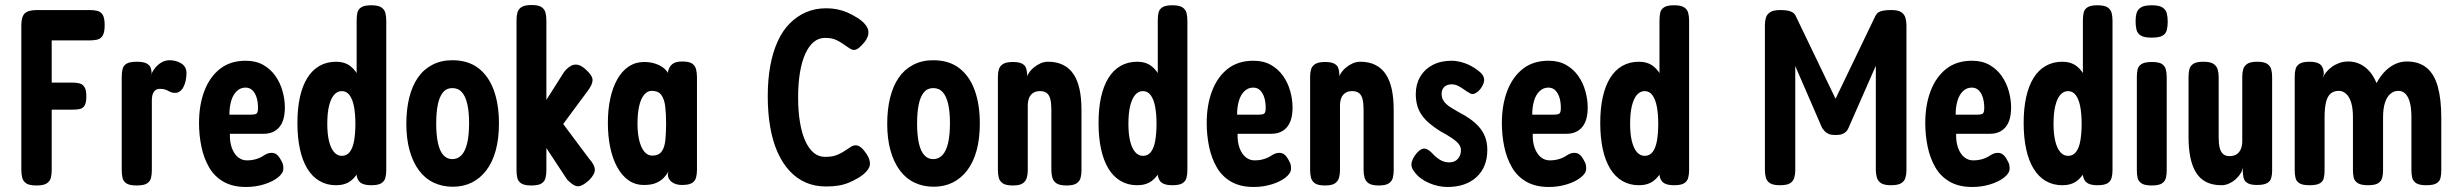

<svg xmlns="http://www.w3.org/2000/svg" viewBox="-20 -729 9787 765"><path d="M125 10Q97 10 84.5 1.5Q72 -7 68.5 -21Q65 -35 65 -52V-629Q65 -663 79 -676Q93 -689 128 -689H338Q355 -689 368.5 -685.5Q382 -682 389.5 -669.5Q397 -657 397 -628Q397 -600 389 -587Q381 -574 367 -571Q353 -568 336 -568H186V-400H268Q285 -400 297.5 -396.5Q310 -393 317 -381.5Q324 -370 324 -344Q324 -320 317 -308.5Q310 -297 297.5 -294.5Q285 -292 267 -292H186V-51Q186 -34 182.5 -20.5Q179 -7 166.5 1.5Q154 10 125 10Z M524 10Q496 10 483.5 1.5Q471 -7 468 -21Q465 -35 465 -52V-423Q465 -441 468.5 -454.5Q472 -468 484.5 -475.5Q497 -483 525 -483Q552 -483 564.5 -476Q577 -469 580.5 -458.5Q584 -448 584 -438L580 -425Q584 -438 591.5 -449.5Q599 -461 609 -470Q619 -479 631 -484Q643 -489 657 -489Q664 -489 672.5 -487.5Q681 -486 690 -482.5Q699 -479 706.5 -473.5Q714 -468 718.5 -459Q723 -450 723 -438Q723 -406 711 -382.5Q699 -359 677 -359Q668 -359 661.5 -361.5Q655 -364 649 -367.5Q643 -371 635.5 -373Q628 -375 617 -375Q608 -375 602 -371.5Q596 -368 592 -361.5Q588 -355 586.5 -346.5Q585 -338 585 -328V-50Q585 -33 581.5 -19.5Q578 -6 565.5 2Q553 10 524 10Z M960 16Q907 16 870.5 -5Q834 -26 813 -62.5Q792 -99 782.5 -144.5Q773 -190 773 -239Q773 -311 794.5 -367Q816 -423 857 -455Q898 -487 959 -487Q1000 -487 1029.5 -470Q1059 -453 1078 -425.5Q1097 -398 1106 -365Q1115 -332 1115 -301Q1115 -248 1092.5 -222Q1070 -196 1031 -196H896Q895 -163 904 -139Q913 -115 928.5 -102.5Q944 -90 964 -90Q980 -90 992.5 -93Q1005 -96 1014 -100Q1023 -104 1030.5 -109Q1038 -114 1045.5 -117Q1053 -120 1062 -120Q1075 -120 1084 -112Q1093 -104 1100 -90Q1106 -80 1107.5 -73Q1109 -66 1109 -57Q1109 -39 1087.5 -22Q1066 -5 1032 5.5Q998 16 960 16ZM894 -272H978Q995 -272 1001.5 -276Q1008 -280 1008 -299Q1008 -322 1002.5 -340Q997 -358 986 -369Q975 -380 958 -380Q938 -380 923 -365.5Q908 -351 901 -326.5Q894 -302 894 -272Z M1319 9Q1282 9 1253 -8Q1224 -25 1204.5 -57Q1185 -89 1175 -135Q1165 -181 1165 -239Q1165 -297 1175 -342Q1185 -387 1204.5 -418.5Q1224 -450 1253 -466.5Q1282 -483 1319 -483Q1353 -483 1376 -465.5Q1399 -448 1413 -415.5Q1427 -383 1433.5 -337.5Q1440 -292 1440 -236Q1440 -180 1434 -134.5Q1428 -89 1414 -57Q1400 -25 1377 -8Q1354 9 1319 9ZM1342 -108Q1362 -108 1374 -124Q1386 -140 1391 -169Q1396 -198 1396 -236Q1396 -275 1390.5 -304Q1385 -333 1373 -349.5Q1361 -366 1342 -366Q1324 -366 1311 -351Q1298 -336 1291 -307Q1284 -278 1284 -236Q1284 -195 1291 -166.5Q1298 -138 1311 -123Q1324 -108 1342 -108ZM1459 9Q1431 9 1417.5 -0.5Q1404 -10 1401 -31V-647Q1401 -665 1404 -678.5Q1407 -692 1419.5 -700Q1432 -708 1459 -708Q1487 -708 1499.5 -699.5Q1512 -691 1515.5 -677.5Q1519 -664 1519 -647V-51Q1519 -35 1515.5 -21Q1512 -7 1499.5 1Q1487 9 1459 9Z M1784 15Q1742 15 1707.5 -1.5Q1673 -18 1649 -50.5Q1625 -83 1612 -129.5Q1599 -176 1599 -236Q1599 -293 1610.5 -339.5Q1622 -386 1644.5 -419Q1667 -452 1702 -470.5Q1737 -489 1782 -489Q1845 -489 1886 -457.5Q1927 -426 1947.5 -369.5Q1968 -313 1968 -237Q1968 -176 1955 -129Q1942 -82 1917.5 -50Q1893 -18 1859.5 -1.5Q1826 15 1784 15ZM1782 -95Q1804 -95 1819 -111Q1834 -127 1841.5 -159Q1849 -191 1849 -238Q1849 -283 1842 -314Q1835 -345 1820.5 -361.5Q1806 -378 1782 -378Q1759 -378 1745 -361Q1731 -344 1724.5 -312.5Q1718 -281 1718 -237Q1718 -191 1725 -159Q1732 -127 1746.5 -111Q1761 -95 1782 -95Z M2327 -97Q2349 -73 2350 -54Q2351 -35 2327 -11Q2308 6 2294.5 11Q2281 16 2268.5 9.5Q2256 3 2240 -13L2157 -139V-50Q2157 -34 2153.5 -20Q2150 -6 2137.5 2Q2125 10 2097 10Q2069 10 2056.5 1.5Q2044 -7 2041 -21Q2038 -35 2038 -51V-648Q2038 -665 2041.5 -678.5Q2045 -692 2057.5 -700.5Q2070 -709 2098 -709Q2126 -709 2138 -700.5Q2150 -692 2153.5 -678.5Q2157 -665 2157 -647V-331L2228 -443Q2242 -460 2255.5 -467Q2269 -474 2283.5 -470.5Q2298 -467 2314 -452Q2341 -428 2341 -410Q2341 -392 2321 -366L2224 -235Z M2697 8Q2673 8 2657 -3.5Q2641 -15 2641 -34L2643 -45Q2637 -34 2625.5 -21.5Q2614 -9 2595 -0.5Q2576 8 2546 8Q2511 8 2484.5 -10.5Q2458 -29 2439.5 -62.5Q2421 -96 2411.5 -141Q2402 -186 2402 -240Q2402 -292 2411.5 -336Q2421 -380 2439.5 -413Q2458 -446 2485 -464Q2512 -482 2546 -482Q2571 -482 2590.5 -475.5Q2610 -469 2623.5 -458.5Q2637 -448 2643 -435L2641 -441Q2645 -462 2658 -473Q2671 -484 2698 -484Q2726 -484 2738 -475.5Q2750 -467 2753.5 -452.5Q2757 -438 2757 -421V-52Q2757 -36 2753.5 -22Q2750 -8 2737.5 0Q2725 8 2697 8ZM2579 -109Q2604 -109 2616 -125Q2628 -141 2631 -170.5Q2634 -200 2634 -238Q2634 -276 2630.5 -305Q2627 -334 2615 -350.5Q2603 -367 2577 -367Q2559 -367 2546 -351Q2533 -335 2526.5 -305.5Q2520 -276 2520 -237Q2520 -198 2527 -169.5Q2534 -141 2547 -125Q2560 -109 2579 -109Z M3271 14Q3227 14 3191 -1.5Q3155 -17 3126.5 -47.5Q3098 -78 3078.5 -121.5Q3059 -165 3049 -221.5Q3039 -278 3039 -346Q3039 -412 3049 -466.5Q3059 -521 3078.5 -564Q3098 -607 3127 -636Q3156 -665 3192 -680.5Q3228 -696 3272 -696Q3295 -696 3315 -692Q3335 -688 3354.5 -680Q3374 -672 3396 -658Q3417 -645 3428.5 -630Q3440 -615 3440 -603Q3441 -594 3437.5 -584Q3434 -574 3426 -563Q3413 -547 3402.5 -538.5Q3392 -530 3382 -530Q3375 -530 3365.5 -536Q3356 -542 3339 -554Q3326 -563 3314.5 -568.5Q3303 -574 3292 -576Q3281 -578 3267 -578Q3242 -578 3222.5 -562Q3203 -546 3189 -515.5Q3175 -485 3167.5 -441Q3160 -397 3160 -341Q3160 -285 3167.5 -241Q3175 -197 3189 -166.5Q3203 -136 3222.5 -120Q3242 -104 3267 -104Q3283 -104 3295 -106Q3307 -108 3319.5 -113.5Q3332 -119 3346 -128Q3362 -139 3371 -144.5Q3380 -150 3390 -150Q3400 -150 3411 -141Q3422 -132 3433 -115Q3441 -103 3444 -92Q3447 -81 3446 -73Q3445 -61 3433 -47Q3421 -33 3401 -21Q3381 -9 3361.5 -1Q3342 7 3320 10.5Q3298 14 3271 14Z M3700 15Q3658 15 3623.5 -1.5Q3589 -18 3565 -50.5Q3541 -83 3528 -129.5Q3515 -176 3515 -236Q3515 -293 3526.5 -339.5Q3538 -386 3560.5 -419Q3583 -452 3618 -470.5Q3653 -489 3698 -489Q3761 -489 3802 -457.5Q3843 -426 3863.5 -369.5Q3884 -313 3884 -237Q3884 -176 3871 -129Q3858 -82 3833.5 -50Q3809 -18 3775.5 -1.5Q3742 15 3700 15ZM3698 -95Q3720 -95 3735 -111Q3750 -127 3757.5 -159Q3765 -191 3765 -238Q3765 -283 3758 -314Q3751 -345 3736.5 -361.5Q3722 -378 3698 -378Q3675 -378 3661 -361Q3647 -344 3640.5 -312.5Q3634 -281 3634 -237Q3634 -191 3641 -159Q3648 -127 3662.5 -111Q3677 -95 3698 -95Z M4015 10Q3988 10 3975.5 1.5Q3963 -7 3959.5 -21Q3956 -35 3956 -51V-425Q3956 -441 3960 -453.5Q3964 -466 3976.5 -474Q3989 -482 4016 -482Q4039 -482 4051 -476Q4063 -470 4067 -460.5Q4071 -451 4071.5 -442.5Q4072 -434 4073 -429L4067 -410Q4070 -423 4078 -436Q4086 -449 4098.5 -459.5Q4111 -470 4125.5 -476.5Q4140 -483 4156 -483Q4191 -483 4216.5 -470Q4242 -457 4258 -432.5Q4274 -408 4281.5 -372.5Q4289 -337 4289 -291V-50Q4289 -34 4285.5 -20.5Q4282 -7 4269.5 1.5Q4257 10 4230 10Q4202 10 4189.5 1.5Q4177 -7 4173 -21Q4169 -35 4169 -51V-292Q4169 -317 4165 -333.5Q4161 -350 4151 -358Q4141 -366 4124 -366Q4107 -366 4096 -358.5Q4085 -351 4080 -338Q4075 -325 4075 -308V-50Q4075 -34 4071 -20.5Q4067 -7 4055 1.5Q4043 10 4015 10Z M4511 9Q4474 9 4445 -8Q4416 -25 4396.5 -57Q4377 -89 4367 -135Q4357 -181 4357 -239Q4357 -297 4367 -342Q4377 -387 4396.5 -418.5Q4416 -450 4445 -466.5Q4474 -483 4511 -483Q4545 -483 4568 -465.5Q4591 -448 4605 -415.5Q4619 -383 4625.5 -337.5Q4632 -292 4632 -236Q4632 -180 4626 -134.5Q4620 -89 4606 -57Q4592 -25 4569 -8Q4546 9 4511 9ZM4534 -108Q4554 -108 4566 -124Q4578 -140 4583 -169Q4588 -198 4588 -236Q4588 -275 4582.5 -304Q4577 -333 4565 -349.5Q4553 -366 4534 -366Q4516 -366 4503 -351Q4490 -336 4483 -307Q4476 -278 4476 -236Q4476 -195 4483 -166.5Q4490 -138 4503 -123Q4516 -108 4534 -108ZM4651 9Q4623 9 4609.5 -0.5Q4596 -10 4593 -31V-647Q4593 -665 4596 -678.5Q4599 -692 4611.5 -700Q4624 -708 4651 -708Q4679 -708 4691.5 -699.5Q4704 -691 4707.5 -677.5Q4711 -664 4711 -647V-51Q4711 -35 4707.5 -21Q4704 -7 4691.5 1Q4679 9 4651 9Z M4975 16Q4922 16 4885.5 -5Q4849 -26 4828 -62.5Q4807 -99 4797.5 -144.5Q4788 -190 4788 -239Q4788 -311 4809.5 -367Q4831 -423 4872 -455Q4913 -487 4974 -487Q5015 -487 5044.5 -470Q5074 -453 5093 -425.5Q5112 -398 5121 -365Q5130 -332 5130 -301Q5130 -248 5107.5 -222Q5085 -196 5046 -196H4911Q4910 -163 4919 -139Q4928 -115 4943.5 -102.5Q4959 -90 4979 -90Q4995 -90 5007.5 -93Q5020 -96 5029 -100Q5038 -104 5045.5 -109Q5053 -114 5060.5 -117Q5068 -120 5077 -120Q5090 -120 5099 -112Q5108 -104 5115 -90Q5121 -80 5122.5 -73Q5124 -66 5124 -57Q5124 -39 5102.5 -22Q5081 -5 5047 5.5Q5013 16 4975 16ZM4909 -272H4993Q5010 -272 5016.5 -276Q5023 -280 5023 -299Q5023 -322 5017.5 -340Q5012 -358 5001 -369Q4990 -380 4973 -380Q4953 -380 4938 -365.5Q4923 -351 4916 -326.5Q4909 -302 4909 -272Z M5259 10Q5232 10 5219.5 1.5Q5207 -7 5203.5 -21Q5200 -35 5200 -51V-425Q5200 -441 5204 -453.5Q5208 -466 5220.5 -474Q5233 -482 5260 -482Q5283 -482 5295 -476Q5307 -470 5311 -460.5Q5315 -451 5315.5 -442.5Q5316 -434 5317 -429L5311 -410Q5314 -423 5322 -436Q5330 -449 5342.5 -459.5Q5355 -470 5369.5 -476.5Q5384 -483 5400 -483Q5435 -483 5460.5 -470Q5486 -457 5502 -432.5Q5518 -408 5525.5 -372.5Q5533 -337 5533 -291V-50Q5533 -34 5529.5 -20.5Q5526 -7 5513.5 1.5Q5501 10 5474 10Q5446 10 5433.5 1.5Q5421 -7 5417 -21Q5413 -35 5413 -51V-292Q5413 -317 5409 -333.5Q5405 -350 5395 -358Q5385 -366 5368 -366Q5351 -366 5340 -358.5Q5329 -351 5324 -338Q5319 -325 5319 -308V-50Q5319 -34 5315 -20.5Q5311 -7 5299 1.5Q5287 10 5259 10Z M5747 16Q5729 16 5710.5 12Q5692 8 5674.5 0.5Q5657 -7 5642.5 -17.5Q5628 -28 5618 -41Q5608 -53 5605 -63.5Q5602 -74 5605.5 -85.5Q5609 -97 5617 -109Q5634 -133 5649.5 -136.5Q5665 -140 5685 -120Q5691 -113 5699 -106Q5707 -99 5715.5 -93.5Q5724 -88 5733.5 -85Q5743 -82 5754 -82Q5776 -82 5788.5 -96Q5801 -110 5801 -132Q5801 -140 5796.5 -148.5Q5792 -157 5784 -164Q5776 -171 5766 -178Q5756 -185 5744 -192Q5732 -199 5719 -206Q5695 -221 5676.5 -236.5Q5658 -252 5645.5 -269.5Q5633 -287 5627 -308Q5621 -329 5621 -355Q5621 -393 5638.5 -423Q5656 -453 5688 -470Q5720 -487 5764 -487Q5776 -487 5789 -484.5Q5802 -482 5815.5 -477.5Q5829 -473 5842.5 -465.5Q5856 -458 5868 -449Q5890 -433 5893 -416.5Q5896 -400 5881 -378Q5870 -363 5857.5 -357Q5845 -351 5836 -358Q5826 -363 5814.5 -371.5Q5803 -380 5790.5 -386.5Q5778 -393 5763 -393Q5752 -393 5743 -388.5Q5734 -384 5729 -375.5Q5724 -367 5724 -355Q5724 -342 5729 -332Q5734 -322 5743.5 -313.5Q5753 -305 5766 -297.5Q5779 -290 5794 -281Q5816 -270 5836 -256Q5856 -242 5872 -224.5Q5888 -207 5897 -184Q5906 -161 5906 -132Q5906 -63 5863 -23.5Q5820 16 5747 16Z M6151 16Q6098 16 6061.5 -5Q6025 -26 6004 -62.5Q5983 -99 5973.5 -144.5Q5964 -190 5964 -239Q5964 -311 5985.5 -367Q6007 -423 6048 -455Q6089 -487 6150 -487Q6191 -487 6220.5 -470Q6250 -453 6269 -425.5Q6288 -398 6297 -365Q6306 -332 6306 -301Q6306 -248 6283.5 -222Q6261 -196 6222 -196H6087Q6086 -163 6095 -139Q6104 -115 6119.5 -102.5Q6135 -90 6155 -90Q6171 -90 6183.5 -93Q6196 -96 6205 -100Q6214 -104 6221.5 -109Q6229 -114 6236.5 -117Q6244 -120 6253 -120Q6266 -120 6275 -112Q6284 -104 6291 -90Q6297 -80 6298.5 -73Q6300 -66 6300 -57Q6300 -39 6278.5 -22Q6257 -5 6223 5.5Q6189 16 6151 16ZM6085 -272H6169Q6186 -272 6192.5 -276Q6199 -280 6199 -299Q6199 -322 6193.5 -340Q6188 -358 6177 -369Q6166 -380 6149 -380Q6129 -380 6114 -365.5Q6099 -351 6092 -326.5Q6085 -302 6085 -272Z M6510 9Q6473 9 6444 -8Q6415 -25 6395.5 -57Q6376 -89 6366 -135Q6356 -181 6356 -239Q6356 -297 6366 -342Q6376 -387 6395.5 -418.5Q6415 -450 6444 -466.5Q6473 -483 6510 -483Q6544 -483 6567 -465.5Q6590 -448 6604 -415.5Q6618 -383 6624.5 -337.5Q6631 -292 6631 -236Q6631 -180 6625 -134.5Q6619 -89 6605 -57Q6591 -25 6568 -8Q6545 9 6510 9ZM6533 -108Q6553 -108 6565 -124Q6577 -140 6582 -169Q6587 -198 6587 -236Q6587 -275 6581.5 -304Q6576 -333 6564 -349.5Q6552 -366 6533 -366Q6515 -366 6502 -351Q6489 -336 6482 -307Q6475 -278 6475 -236Q6475 -195 6482 -166.5Q6489 -138 6502 -123Q6515 -108 6533 -108ZM6650 9Q6622 9 6608.5 -0.5Q6595 -10 6592 -31V-647Q6592 -665 6595 -678.5Q6598 -692 6610.5 -700Q6623 -708 6650 -708Q6678 -708 6690.5 -699.5Q6703 -691 6706.5 -677.5Q6710 -664 6710 -647V-51Q6710 -35 6706.5 -21Q6703 -7 6690.5 1Q6678 9 6650 9Z M7072 9Q7045 9 7032.5 1Q7020 -7 7016 -21Q7012 -35 7012 -52V-629Q7012 -645 7016 -658.5Q7020 -672 7033 -680.5Q7046 -689 7074 -689Q7092 -689 7104 -686.5Q7116 -684 7123.5 -679Q7131 -674 7135 -665L7312 -297H7275L7453 -667Q7458 -676 7465.5 -680.5Q7473 -685 7485.5 -687Q7498 -689 7515 -689Q7543 -689 7555.5 -680.5Q7568 -672 7572 -658Q7576 -644 7576 -627V-50Q7576 -35 7572 -21Q7568 -7 7555 1Q7542 9 7514 9Q7487 9 7474.5 0.5Q7462 -8 7458 -22Q7454 -36 7454 -52V-467L7345 -219Q7342 -211 7335.5 -204.5Q7329 -198 7319 -194.5Q7309 -191 7293 -191Q7277 -191 7267 -195Q7257 -199 7251 -205.5Q7245 -212 7240 -219L7133 -466V-50Q7133 -35 7129 -21Q7125 -7 7112.5 1Q7100 9 7072 9Z M7838 16Q7785 16 7748.5 -5Q7712 -26 7691 -62.5Q7670 -99 7660.5 -144.5Q7651 -190 7651 -239Q7651 -311 7672.5 -367Q7694 -423 7735 -455Q7776 -487 7837 -487Q7878 -487 7907.5 -470Q7937 -453 7956 -425.5Q7975 -398 7984 -365Q7993 -332 7993 -301Q7993 -248 7970.5 -222Q7948 -196 7909 -196H7774Q7773 -163 7782 -139Q7791 -115 7806.5 -102.5Q7822 -90 7842 -90Q7858 -90 7870.5 -93Q7883 -96 7892 -100Q7901 -104 7908.5 -109Q7916 -114 7923.5 -117Q7931 -120 7940 -120Q7953 -120 7962 -112Q7971 -104 7978 -90Q7984 -80 7985.5 -73Q7987 -66 7987 -57Q7987 -39 7965.5 -22Q7944 -5 7910 5.5Q7876 16 7838 16ZM7772 -272H7856Q7873 -272 7879.5 -276Q7886 -280 7886 -299Q7886 -322 7880.5 -340Q7875 -358 7864 -369Q7853 -380 7836 -380Q7816 -380 7801 -365.5Q7786 -351 7779 -326.5Q7772 -302 7772 -272Z M8197 9Q8160 9 8131 -8Q8102 -25 8082.5 -57Q8063 -89 8053 -135Q8043 -181 8043 -239Q8043 -297 8053 -342Q8063 -387 8082.5 -418.5Q8102 -450 8131 -466.5Q8160 -483 8197 -483Q8231 -483 8254 -465.5Q8277 -448 8291 -415.5Q8305 -383 8311.5 -337.5Q8318 -292 8318 -236Q8318 -180 8312 -134.5Q8306 -89 8292 -57Q8278 -25 8255 -8Q8232 9 8197 9ZM8220 -108Q8240 -108 8252 -124Q8264 -140 8269 -169Q8274 -198 8274 -236Q8274 -275 8268.5 -304Q8263 -333 8251 -349.5Q8239 -366 8220 -366Q8202 -366 8189 -351Q8176 -336 8169 -307Q8162 -278 8162 -236Q8162 -195 8169 -166.5Q8176 -138 8189 -123Q8202 -108 8220 -108ZM8337 9Q8309 9 8295.5 -0.5Q8282 -10 8279 -31V-647Q8279 -665 8282 -678.5Q8285 -692 8297.5 -700Q8310 -708 8337 -708Q8365 -708 8377.5 -699.5Q8390 -691 8393.5 -677.5Q8397 -664 8397 -647V-51Q8397 -35 8393.5 -21Q8390 -7 8377.5 1Q8365 9 8337 9Z M8553 10Q8525 10 8512.5 1.5Q8500 -7 8497 -20.5Q8494 -34 8494 -51V-423Q8494 -439 8497 -452.5Q8500 -466 8513 -474Q8526 -482 8554 -482Q8582 -482 8594 -474Q8606 -466 8609.5 -452Q8613 -438 8613 -421V-50Q8613 -33 8609.5 -19.5Q8606 -6 8593.5 2Q8581 10 8553 10ZM8553 -579Q8523 -579 8509.5 -587.5Q8496 -596 8492.5 -611Q8489 -626 8489 -644Q8489 -663 8493 -677Q8497 -691 8510.5 -699.5Q8524 -708 8554 -708Q8583 -708 8596.5 -699Q8610 -690 8613.5 -675.5Q8617 -661 8617 -642Q8617 -625 8613.5 -610Q8610 -595 8596.5 -587Q8583 -579 8553 -579Z M8831 9Q8796 9 8771 -3.5Q8746 -16 8730.5 -40.5Q8715 -65 8707.5 -100.5Q8700 -136 8700 -183V-424Q8700 -440 8703.5 -453.5Q8707 -467 8719.5 -475Q8732 -483 8759 -483Q8787 -483 8799.5 -474.5Q8812 -466 8816 -452.5Q8820 -439 8820 -423V-182Q8820 -157 8824 -140.5Q8828 -124 8837.5 -115.5Q8847 -107 8863 -107Q8881 -107 8892 -114.5Q8903 -122 8908.5 -135.5Q8914 -149 8914 -165V-424Q8914 -440 8918 -453.5Q8922 -467 8934.5 -475Q8947 -483 8974 -483Q9001 -483 9013.5 -474.5Q9026 -466 9029.5 -452.5Q9033 -439 9033 -423V-48Q9033 -33 9029.5 -20Q9026 -7 9013 0.5Q9000 8 8973 8Q8950 8 8938 2Q8926 -4 8922 -13Q8918 -22 8917.5 -31Q8917 -40 8916 -44L8917 -64Q8916 -53 8908.5 -40Q8901 -27 8889 -16Q8877 -5 8862 2Q8847 9 8831 9Z M9182 9Q9154 9 9141.5 1Q9129 -7 9126 -21Q9123 -35 9123 -51V-425Q9123 -441 9126.5 -454Q9130 -467 9142.5 -475Q9155 -483 9183 -483Q9213 -483 9226 -471Q9239 -459 9239 -433L9234 -418Q9239 -430 9248.5 -441.5Q9258 -453 9271 -462.5Q9284 -472 9300.5 -478Q9317 -484 9337 -484Q9360 -484 9380.5 -475Q9401 -466 9418.5 -447.5Q9436 -429 9449 -398Q9466 -429 9485.5 -447.5Q9505 -466 9526 -475Q9547 -484 9570 -484Q9618 -484 9648.5 -459Q9679 -434 9693 -384Q9707 -334 9707 -260V-51Q9707 -34 9704 -20.5Q9701 -7 9688.5 1Q9676 9 9647 9Q9619 9 9606.5 0.5Q9594 -8 9591 -21.5Q9588 -35 9588 -52V-262Q9588 -297 9582 -320Q9576 -343 9564.5 -355Q9553 -367 9536 -367Q9518 -367 9504 -355Q9490 -343 9482.5 -319.5Q9475 -296 9475 -261V-51Q9475 -34 9471.5 -20.5Q9468 -7 9455.5 1Q9443 9 9415 9Q9387 9 9374 0.5Q9361 -8 9358 -21.5Q9355 -35 9355 -52V-262Q9355 -297 9348 -320Q9341 -343 9328 -355Q9315 -367 9299 -367Q9279 -367 9266.5 -356.5Q9254 -346 9248 -323Q9242 -300 9242 -262V-50Q9242 -34 9239 -20Q9236 -6 9223 1.5Q9210 9 9182 9Z"/></svg>

Font: Fredoka Condensed Medium
Style: Regular
Weight: 500
Width: 3
Designer: Ben Nathan
Foundry: Milena B. Brandão, Ben Nathan
Version: Version 2.001